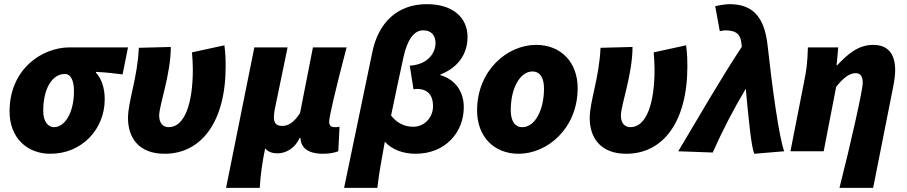

<svg xmlns="http://www.w3.org/2000/svg" viewBox="-20 -728 4364 924"><path d="M222 12C376 12 484 -108 484 -250C484 -306 468 -350 442 -378V-382C486 -380 522 -376 570 -370L596 -500H316C178 -500 26 -392 26 -192C26 -63 112 12 222 12ZM240 -116C212 -116 188 -142 188 -194C188 -300 230 -372 292 -372C322 -372 336 -338 336 -290C336 -182 290 -116 240 -116Z M772 12C948 12 1066 -140 1066 -409C1066 -436 1066 -460 1060 -510L904 -476C906 -450 908 -420 908 -394C908 -228 868 -116 792 -116C764 -116 746 -136 746 -172C746 -222 802 -370 802 -502L648 -498C642 -354 596 -240 596 -160C596 -65 648 12 772 12Z M1068 176H1230C1234 112 1242 54 1256 -14C1270 4 1294 10 1314 10C1350 10 1396 -8 1422 -64H1426C1428 -18 1460 12 1536 12C1568 12 1592 6 1608 0L1614 -118C1606 -116 1596 -116 1590 -116C1576 -116 1564 -122 1564 -142C1564 -166 1596 -302 1648 -500H1486L1424 -184C1396 -140 1368 -122 1339 -122C1312 -122 1298 -133 1298 -164C1298 -172 1300 -192 1304 -210L1364 -500H1204Z M1636 176H1796C1804 102 1819 28 1832 -46C1866 -8 1920 12 1980 12C2124 12 2212 -92 2212 -212C2212 -288 2170 -346 2100 -366V-370C2184 -402 2230 -468 2230 -550C2230 -644 2159 -708 2034 -708C1891 -708 1801 -618 1772 -478ZM1970 -118C1926 -118 1890 -136 1862 -172C1882 -268 1901 -358 1922 -454C1940 -536 1972 -582 2016 -582C2054 -582 2076 -560 2076 -520C2076 -482 2048 -418 1952 -412L1970 -298C1976 -299 1980 -300 1986 -300C2038 -300 2064 -270 2064 -218C2064 -158 2018 -118 1970 -118Z M2476 12C2614 12 2760 -110 2760 -304C2760 -428 2680 -512 2560 -512C2422 -512 2276 -390 2276 -196C2276 -72 2356 12 2476 12ZM2494 -116C2456 -116 2438 -148 2438 -198C2438 -306 2484 -384 2542 -384C2580 -384 2598 -352 2598 -302C2598 -194 2552 -116 2494 -116Z M2994 12C3170 12 3288 -140 3288 -409C3288 -436 3288 -460 3282 -510L3126 -476C3128 -450 3130 -420 3130 -394C3130 -228 3090 -116 3014 -116C2986 -116 2968 -136 2968 -172C2968 -222 3024 -370 3024 -502L2870 -498C2864 -354 2818 -240 2818 -160C2818 -65 2870 12 2994 12Z M3610 12 3754 0C3730 -62 3696 -308 3674 -510C3658 -653 3598 -708 3490 -708C3476 -708 3446 -704 3422 -698L3444 -578C3457 -580 3462 -582 3470 -582C3526 -582 3544 -560 3548 -520C3549 -514 3549 -508 3550 -503C3444 -342 3346 -170 3244 0L3410 6C3457 -100 3510 -202 3569 -301C3583 -153 3595 -23 3610 12Z M4020 176H4182L4278 -308C4284 -338 4288 -366 4288 -390C4288 -466 4256 -512 4182 -512C4110 -512 4059 -467 4009 -414H4006C4008 -439 4012 -470 4014 -500H3868C3866 -424 3860 -386 3852 -346L3784 0H3944L4004 -310C4038 -353 4068 -376 4098 -376C4120 -376 4132 -362 4132 -328C4132 -296 4074 -36 4020 176Z"/></svg>

Font: Source Sans Pro Black
Style: Italic
Weight: 900
Italic angle: -11°
Designer: Paul D. Hunt
Foundry: Adobe Systems Incorporated
Version: Version 3.006;hotconv 1.0.111;makeotfexe 2.5.65597